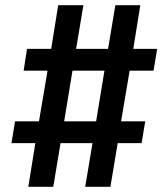

<svg xmlns="http://www.w3.org/2000/svg" viewBox="-20 -737 640 739"><path d="M89 -18 116 -186H24L38 -270H130L163 -465H71L84 -549H177L204 -717H301L273 -549H396L424 -717H520L493 -549H585L571 -465H479L446 -270H539L525 -186H433L405 -18H308L336 -186H213L185 -18ZM227 -270H350L382 -465H259Z"/></svg>

Font: Iosevka Curly Slab MdEx
Style: Italic
Weight: 500
Width: 7
Italic angle: -9°
Monospace: yes
Designer: Belleve Invis
Foundry: Belleve Invis
Version: Version 11.0.0; ttfautohint (v1.8.3)